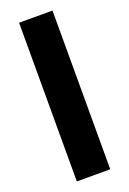

<svg xmlns="http://www.w3.org/2000/svg" viewBox="-147 -812 582 864"><g transform="rotate(-20 144.0 -380.0)"><path d="M224 0V-760H64V0Z"/></g></svg>

Font: Noto Sans Thai Looped SemiCondensed ExtraBold
Style: Regular
Weight: 800
Width: 4
Designer: Sasikarn Vongin, Ben Mitchell
Foundry: The Fontpad Ltd
Version: Version 1.001